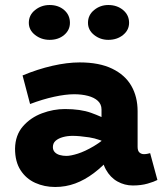

<svg xmlns="http://www.w3.org/2000/svg" viewBox="-20 -732 655 766"><path d="M510 8Q477 8 448.5 -8Q420 -24 402.5 -55.5Q385 -87 385 -132V-295Q385 -316 370.5 -329.5Q356 -343 331 -349.5Q306 -356 276 -356Q242 -356 196 -346Q150 -336 100 -317L70 -431Q130 -456 189 -469.5Q248 -483 298 -483Q376 -483 427.5 -458Q479 -433 504 -389.5Q529 -346 529 -288V-146Q529 -130 536.5 -123.5Q544 -117 554 -117Q562 -117 568.5 -118.5Q575 -120 579 -121L608 -14Q595 -7 569 0.5Q543 8 510 8ZM200 14Q157 14 120.5 -2.5Q84 -19 62 -53Q40 -87 40 -139Q41 -193 71.5 -228Q102 -263 147.5 -280Q193 -297 239 -297Q301 -297 343 -282Q385 -267 428 -244V-152Q376 -178 336 -184Q296 -190 270 -190Q249 -190 231 -185Q213 -180 202 -170.5Q191 -161 191 -145Q191 -133 198.5 -125Q206 -117 218.5 -113.5Q231 -110 245 -110Q262 -110 290.5 -119Q319 -128 354.5 -149Q390 -170 428 -206L425 -108Q391 -69 354.5 -41.5Q318 -14 280 0Q242 14 200 14ZM412 -573Q380 -573 355.5 -592.5Q331 -612 331 -641Q331 -672 355.5 -692Q380 -712 412 -712Q447 -712 471 -692Q495 -672 495 -641Q495 -612 471 -592.5Q447 -573 412 -573ZM178 -573Q145 -573 120 -592.5Q95 -612 95 -641Q95 -672 120 -692Q145 -712 178 -712Q213 -712 236 -692Q259 -672 259 -641Q259 -612 236 -592.5Q213 -573 178 -573Z"/></svg>

Font: BioRhyme ExtraBold
Style: Regular
Weight: 800
Designer: Aoife Mooney
Foundry: Aoife Mooney Type
Version: Version 1.600;gftools[0.9.33]